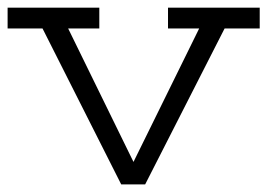

<svg xmlns="http://www.w3.org/2000/svg" viewBox="-20 -485 703 505"><path d="M0 -464.8H241.2V-410.2H159.2L331.1 -59.1L503.9 -410.2H421.9V-464.8H663.1V-410.2H570.8L361.8 0H298.8L91.8 -410.2H0Z"/></svg>

Font: Stint Ultra Expanded
Style: Regular
Weight: 400
Width: 7
Designer: Astigmatic (AOETI)
Foundry: Astigmatic (AOETI)
Version: Version 1.000